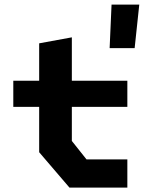

<svg xmlns="http://www.w3.org/2000/svg" viewBox="-20 -832 660 852"><path d="M153.8 -156.5V-639.7L298.8 -666.3V-206.5L363.8 -124.8H545.1V0.4H288.2ZM39 -473.6H545.1V-357.8H39ZM475 -811.5H598L577.5 -618.5H466.5Z"/></svg>

Font: Monaspace Krypton Var ExLight
Style: Regular
Weight: 200
Designer: Riley Cran and the Lettermatic Team
Version: Version 1.200 (Monaspace Krypton Var)